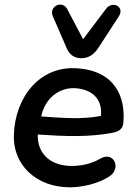

<svg xmlns="http://www.w3.org/2000/svg" viewBox="-20 -788 580 818"><path d="M278 10C331 10 401 -6 447 -37C498 -71 465 -146 407 -112C370 -90 327 -81 285 -81C197 -81 138 -132 141 -215C254 -207 359 -203 457 -222C478 -225 502 -234 505 -261C517 -373 471 -487 307 -497C148 -508 43 -372 39 -211C35 -88 132 10 278 10ZM327 -540C356 -540 380 -555 399 -584L486 -718C513 -759 460 -786 433 -752L334 -621L266 -750C246 -788 187 -762 205 -719L264 -583C277 -553 298 -540 327 -540ZM155 -292 157 -298C172 -363 227 -418 305 -412C385 -404 416 -356 410 -294C324 -278 241 -286 155 -292Z"/></svg>

Font: SN Pro Semibold
Style: Italic
Weight: 600
Italic angle: -9°
Designer: Tobias Whetton
Foundry: Supernotes
Version: Version 1.001;Glyphs 3.2 (3249)